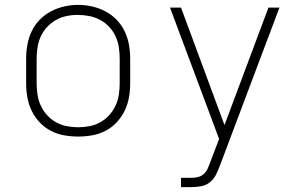

<svg xmlns="http://www.w3.org/2000/svg" viewBox="-20 -551 1240 786"><path d="M300 8Q271 8 242.5 3Q214 -2 188 -15.5Q162 -29 142 -50.5Q122 -72 109.5 -98Q97 -124 92 -152.5Q87 -181 87 -210V-310Q87 -339 92 -367.5Q97 -396 109.5 -422.5Q122 -449 142.5 -470Q163 -491 188.5 -504.5Q214 -518 242.5 -524.5Q271 -531 300 -531Q329 -531 357.5 -524.5Q386 -518 411.5 -504.5Q437 -491 457.5 -470Q478 -449 490.5 -422.5Q503 -396 508 -367.5Q513 -339 513 -310V-210Q513 -181 508 -152.5Q503 -124 490.5 -98Q478 -72 458 -50.5Q438 -29 412 -15.5Q386 -2 357.5 3Q329 8 300 8ZM300 -30Q323 -30 346.5 -34.5Q370 -39 390.5 -50.5Q411 -62 427 -79.5Q443 -97 453 -118.5Q463 -140 466.5 -163.5Q470 -187 470 -210V-310Q470 -334 466.5 -357.5Q463 -381 453 -402.5Q443 -424 426.5 -441.5Q410 -459 389 -470Q368 -481 344.5 -485.5Q321 -490 298 -490Q274 -490 251 -485Q228 -480 208 -468.5Q188 -457 172 -439.5Q156 -422 146.5 -401Q137 -380 133.5 -356.5Q130 -333 130 -310V-210Q130 -187 133.5 -163.5Q137 -140 147 -118.5Q157 -97 173 -79.5Q189 -62 209.5 -50.5Q230 -39 253.5 -34.5Q277 -30 300 -30ZM721 215V177H765Q778 177 791.5 173.5Q805 170 815 160.5Q825 151 830.5 138.5Q836 126 841 113V112Q841 112 841 112Q841 112 841 112L877 18L676 -520H721L899 -39L1079 -520H1124L881 125Q874 144 865 162.5Q856 181 840.5 194Q825 207 805 211Q785 215 765 215Z"/></svg>

Font: Zed Sans Extralight Extended
Style: Regular
Weight: 200
Width: 7
Designer: Belleve Invis
Foundry: Belleve Invis
Version: Version 1.0.0; ttfautohint (v1.8.4)